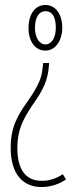

<svg xmlns="http://www.w3.org/2000/svg" viewBox="-20 -553 303 774"><path d="M163 -533C124 -533 95 -499 95 -440C95 -383 124 -349 163 -349C203 -349 231 -389 231 -441C231 -497 203 -533 163 -533ZM163 -508C190 -508 205 -486 205 -441C205 -402 189 -374 163 -374C138 -374 121 -402 121 -441C121 -484 138 -508 163 -508ZM178 -299H154L153 -290C149 -257 149 -229 102 -160C63 -103 23 -55 23 42C23 151 74 201 148 201C187 201 223 187 246 170L233 149C209 166 180 176 149 176C86 176 50 134 50 44C50 -40 81 -86 125 -150C167 -211 174 -250 177 -287Z"/></svg>

Font: Noto Sans Myanmar ExtraCondensed Thin
Style: Regular
Weight: 100
Width: 2
Designer: Monotype Design Team
Foundry: Monotype Imaging Inc.
Version: Version 2.107